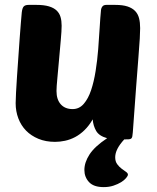

<svg xmlns="http://www.w3.org/2000/svg" viewBox="-20 -570 640 785"><path d="M232 -465Q232 -444 228.5 -406Q225 -368 221.5 -327Q218 -286 214.5 -250Q211 -214 211 -198Q211 -163 228.5 -143.5Q246 -124 277 -124Q304 -124 322.5 -145.5Q341 -167 352.5 -201.5Q364 -236 371 -280Q378 -324 381.5 -369Q385 -414 387.5 -456.5Q390 -499 393 -530Q394 -538 399 -544Q404 -550 415 -550H451Q482 -550 501.5 -543.5Q521 -537 532.5 -525Q544 -513 548.5 -495.5Q553 -478 553 -455Q553 -440 551.5 -412.5Q550 -385 546 -336.5Q542 -288 536.5 -213.5Q531 -139 523 -29Q522 -18 521 -12.5Q520 -7 517 -4Q514 -1 507 -0.5Q500 0 488 0Q451 40 451 73Q451 90 459 101Q467 112 477 119.5Q487 127 495 132.5Q503 138 503 144Q503 149 495.5 158Q488 167 475 175Q462 183 444 189Q426 195 404 195Q363 195 344 174.5Q325 154 325 125Q325 94 346 61.5Q367 29 418 -5Q385 -14 373 -35Q361 -56 359 -82Q344 -56 325.5 -38Q307 -20 287 -9.5Q267 1 246 5.5Q225 10 205 10Q167 10 137 -2.5Q107 -15 86.5 -36Q66 -57 55 -86Q44 -115 44 -148Q44 -161 45.5 -190.5Q47 -220 49.5 -257Q52 -294 55 -335.5Q58 -377 60.5 -414Q63 -451 65.5 -479Q68 -507 69 -519Q71 -537 77 -543.5Q83 -550 97 -550H129Q160 -550 180 -544Q200 -538 211.5 -527Q223 -516 227.5 -500.5Q232 -485 232 -465Z"/></svg>

Font: Poetsen One
Style: Regular
Weight: 400
Designer: Pablo Impallari, Rodrigo Fuenzalida
Foundry: Pablo Impallari, Rodrigo Fuenzalida
Version: Version 1.001; ttfautohint (v0.93) -l 8 -r 50 -G 200 -x 14 -